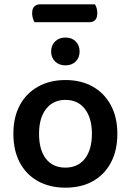

<svg xmlns="http://www.w3.org/2000/svg" viewBox="-20 -856 606 890"><path d="M393 -753H140Q136 -760 132.5 -771Q129 -782 129 -794Q129 -817 139.5 -826.5Q150 -836 166 -836H420Q425 -829 428 -818Q431 -807 431 -796Q431 -773 421 -763Q411 -753 393 -753ZM524 -236Q524 -159 494.5 -103Q465 -47 411 -16.5Q357 14 283 14Q210 14 155.5 -16.5Q101 -47 71.5 -103Q42 -159 42 -236Q42 -313 72 -368.5Q102 -424 156.5 -454.5Q211 -485 284 -485Q356 -485 410 -454.5Q464 -424 494 -368Q524 -312 524 -236ZM283 -393Q227 -393 194 -351.5Q161 -310 161 -236Q161 -161 193 -120Q225 -79 283 -79Q341 -79 373.5 -120.5Q406 -162 406 -236Q406 -309 373.5 -351Q341 -393 283 -393ZM349 -617Q349 -589 331 -571Q313 -553 283 -553Q254 -553 235.5 -571Q217 -589 217 -617Q217 -646 235.5 -664Q254 -682 283 -682Q313 -682 331 -664Q349 -646 349 -617Z"/></svg>

Font: BalooTamma2SemiBold
Style: Regular
Weight: 600
Designer: Divya Kowshik, Shuchita Grover and Ek Type
Foundry: Ek Type
Version: Version 1.700